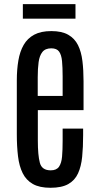

<svg xmlns="http://www.w3.org/2000/svg" viewBox="-20 -890 470 919"><path d="M221.7 8.8C257.5 8.8 285.9 2.8 306.9 -9C327.9 -20.9 343.4 -37.9 353.5 -60.1C363.6 -82.2 370.2 -108.7 373.3 -139.6C376.4 -170.6 377.9 -205.1 377.9 -243.2V-274.4H279.8V-215.3C279.8 -186.7 278.9 -161.9 277.1 -140.9C275.3 -119.9 270.4 -103.6 262.5 -92C254.5 -80.5 241.2 -74.7 222.7 -74.7C194.3 -74.7 177 -86.8 170.7 -111.1C164.3 -135.3 161.1 -170.6 161.1 -216.8V-362.8H379.9V-501C379.9 -536.1 378.1 -568.4 374.5 -597.9C370.9 -627.4 363.9 -652.8 353.3 -674.1C342.7 -695.4 327.1 -711.9 306.6 -723.6C286.1 -735.4 259.1 -741.2 225.6 -741.2C192.4 -741.2 165 -735.4 143.6 -723.9C122.1 -712.3 105.3 -696 93.3 -675C81.2 -654.1 72.8 -629.2 67.9 -600.3C63 -571.5 60.5 -539.9 60.5 -505.4V-246.6C60.5 -208.5 62.4 -173.7 66.2 -142.3C69.9 -110.9 77.3 -84 88.4 -61.5C99.4 -39.1 115.6 -21.7 137 -9.5C158.3 2.7 186.5 8.8 221.7 8.8ZM160.6 -430.7V-520.5C160.6 -547.9 162 -571.9 164.8 -592.5C167.6 -613.2 173.6 -629.4 182.9 -641.1C192.1 -652.8 206.4 -658.7 225.6 -658.7C242.8 -658.7 255.2 -653.6 262.7 -643.3C270.2 -633.1 274.9 -617.9 276.9 -597.9C278.8 -577.9 279.8 -553.2 279.8 -523.9V-430.7ZM89.4 -800.8H341.3V-870.1H89.4Z"/></svg>

Font: Antonio
Style: Regular
Weight: 400
Designer: Vernon Adams
Foundry: Vernon Adams
Version: Version 1.002